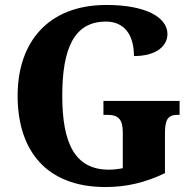

<svg xmlns="http://www.w3.org/2000/svg" viewBox="-20 -744 782 774"><path d="M405 10C492 10 568 -9 645 -46V-206C645 -262 657 -281 696 -281H704V-337H397V-281H413C458 -281 475 -262 475 -210V-66C455 -62 436 -60 419 -60C282 -60 231 -166 231 -358C231 -551 280 -657 407 -657C481 -657 520 -604 520 -518C611 -518 655 -559 655 -607C655 -672 572 -724 409 -724C174 -724 51 -574 51 -358C51 -137 167 10 405 10Z"/></svg>

Font: Noto Serif Devanagari SemiCondensed ExtraBold
Style: Regular
Weight: 800
Width: 4
Designer: Universal Thirst, Indian Type Foundry and the Monotype Design Team
Foundry: Monotype Imaging Inc.
Version: Version 2.004